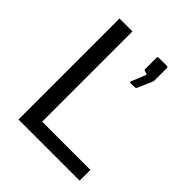

<svg xmlns="http://www.w3.org/2000/svg" viewBox="-205 -870 997 997"><g transform="rotate(45 294.0 -371.0)"><path d="M95 -742V0H544V-79H190V-742ZM374 -545H397C408 -545 412 -547 415 -554L450 -635C450 -636 451 -638 451 -641V-734C451 -739 448 -742 444 -742H384C379 -742 375 -739 375 -732V-651C375 -644 378 -642 386 -641L394 -639C401 -638 401 -635 398 -627L368 -554C366 -550 369 -545 374 -545Z"/></g></svg>

Font: 18Franklin
Style: Regular
Weight: 400
Designer: Pablo Impallari, Rodrigo Fuenzalida (Modified by Dan O. Williams)
Version: Version 0.025;PS 000.025;hotconv 1.0.88;makeotf.lib2.5.64775